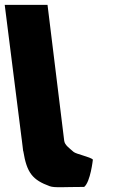

<svg xmlns="http://www.w3.org/2000/svg" viewBox="-55 -773 475 794"><path d="M-35.5 -753H141.5L210.5 -191C212.9 -173 230.3 -161.8 249.1 -145C259.4 -135.7 319.6 -124 329.1 -113C329.1 -113 319.2 -21.3 293.1 0C209 0 170.6 4.3 150.6 -3C79.9 -28.9 55.9 -57.6 41.3 -148L40.8 -148L38.6 -166.5C37.2 -176.7 35.9 -187.5 34.6 -199L34.4 -200Z"/></svg>

Font: Hussar
Style: BdOpOblOne
Weight: 700
Foundry: Cannot Into Space Fonts
Version: Version 2.00